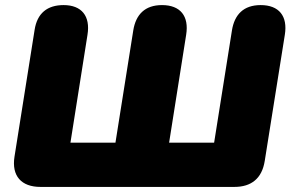

<svg xmlns="http://www.w3.org/2000/svg" viewBox="-20 -735 1142 755"><path d="M139 0H902C968 0 1010 -33 1021 -102L1100 -598C1112 -672 1077 -715 1005 -715C938 -715 902 -678 892 -615L822 -174H645L712 -598C724 -672 689 -715 617 -715C550 -715 514 -678 504 -615L434 -174H257L324 -598C336 -672 301 -715 230 -715C166 -715 126 -683 116 -617L37 -119C25 -43 64 0 139 0Z"/></svg>

Font: SN Pro Black
Style: Italic
Weight: 900
Italic angle: -9°
Designer: Tobias Whetton
Foundry: Supernotes
Version: Version 1.001;Glyphs 3.2 (3249)